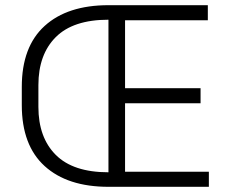

<svg xmlns="http://www.w3.org/2000/svg" viewBox="-20 -720 879 740"><path d="M398 0V-700H781V-642H462V-380H753V-322H462V-58H785V0ZM398 0Q240 0 152 -80Q64 -160 64 -315V-385Q64 -540 152 -620Q240 -700 398 -700V-644Q262 -644 195 -577Q128 -510 128 -392V-308Q128 -190 195 -123Q262 -56 398 -56Z"/></svg>

Font: Space 7353
Style: Regular
Weight: 400
Designer: Christine Claussen + Ruben Lyon  (Space 7353)
Version: Version 1.000;FEAKit 1.0